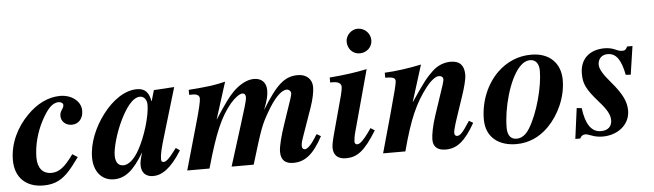

<svg xmlns="http://www.w3.org/2000/svg" viewBox="-51 -855 3541 1039"><g transform="rotate(-5 1720.0 -335.0)"><path d="M318 -142C270 -75 239 -51 196 -51C152 -51 123 -82 123 -140C123 -207 143 -280 176 -341C204 -392 231 -429 269 -429C281 -429 293 -422 293 -412C293 -390 272 -384 272 -354C272 -324 296 -301 330 -301C367 -301 392 -330 392 -372C392 -425 340 -462 280 -462C213 -462 151 -429 100 -377C38 -315 -5 -230 -5 -138C-5 -40 57 13 148 13C181 13 208 7 231 -5C276 -28 308 -72 346 -124Z M747 -373C747 -313 714 -202 675 -133C648 -84 616 -58 589 -58C563 -58 546 -75 546 -115C546 -153 567 -234 602 -305C630 -362 668 -420 710 -420C732 -420 747 -400 747 -373ZM879 -127C838 -72 822 -57 806 -57C798 -57 794 -63 794 -72C794 -97 800 -126 824 -205L899 -456L788 -449L771 -390H770C761 -441 739 -462 696 -462C631 -462 563 -415 510 -345C459 -278 423 -194 423 -114C423 -38 466 13 531 13C592 13 639 -24 695 -119C683 -78 681 -64 681 -50C681 -7 707 14 744 14C791 14 842 -18 900 -112Z M1645 -135C1641 -130 1637 -124 1633 -117C1610 -80 1588 -59 1575 -59C1566 -59 1559 -65 1559 -77C1559 -95 1562 -103 1580 -154L1625 -282C1640 -325 1648 -365 1648 -391C1648 -432 1619 -462 1571 -462C1499 -462 1454 -422 1373 -290C1393 -342 1399 -367 1399 -395C1399 -437 1374 -462 1332 -462C1292 -462 1250 -436 1218 -404C1191 -377 1162 -336 1114 -262H1113L1176 -461C1113 -446 1089 -443 976 -434V-407H994C1020 -407 1032 -398 1032 -382C1032 -367 1024 -329 996 -232L930 0H1051C1104 -189 1141 -274 1198 -342C1220 -368 1248 -389 1263 -389C1273 -389 1281 -383 1281 -367C1281 -350 1268 -309 1236 -207L1171 0H1291C1349 -192 1356 -210 1392 -273C1434 -348 1474 -389 1504 -389C1516 -389 1527 -379 1527 -368C1527 -362 1524 -351 1520 -338L1476 -208C1454 -144 1439 -86 1439 -57C1439 -11 1463 9 1506 9C1568 9 1615 -25 1667 -122Z M1938 -142 1924 -122C1897 -84 1875 -61 1860 -61C1852 -61 1845 -65 1845 -77C1845 -86 1849 -111 1854 -128L1945 -462C1891 -450 1820 -440 1742 -434V-407H1756C1786 -407 1802 -397 1802 -378C1802 -370 1800 -357 1794 -333L1739 -130C1729 -94 1724 -68 1724 -54C1724 -11 1751 9 1792 9C1852 9 1894 -20 1960 -128ZM1984 -616C1984 -653 1953 -684 1915 -684C1881 -684 1850 -653 1850 -619C1850 -580 1878 -550 1916 -550C1954 -550 1984 -579 1984 -616Z M2472 -135C2432 -73 2418 -59 2401 -59C2393 -59 2387 -66 2387 -76C2387 -86 2392 -109 2411 -165L2446 -269C2462 -316 2474 -361 2474 -385C2474 -434 2452 -462 2401 -462C2364 -462 2328 -447 2301 -421C2264 -386 2246 -362 2179 -263H2178L2240 -461C2176 -447 2097 -436 2041 -434V-407C2083 -406 2096 -402 2096 -383C2096 -371 2084 -324 2051 -204L1994 0H2115C2161 -174 2198 -255 2260 -336C2280 -363 2311 -390 2329 -390C2342 -390 2354 -386 2354 -369C2354 -366 2350 -351 2347 -341L2292 -176C2276 -128 2266 -77 2266 -51C2266 -10 2291 9 2334 9C2394 9 2439 -25 2494 -122Z M2878 -372C2878 -285 2841 -145 2792 -65C2771 -31 2747 -16 2721 -16C2691 -16 2672 -36 2672 -80C2672 -182 2711 -335 2771 -402C2790 -423 2810 -433 2831 -433C2860 -433 2878 -410 2878 -372ZM2836 -462C2768 -462 2704 -435 2653 -385C2593 -326 2553 -235 2553 -135C2553 -37 2623 13 2717 13C2784 13 2843 -13 2892 -62C2953 -123 2997 -217 2997 -311C2997 -403 2937 -462 2840 -462Z M3389 -461H3360C3351 -444 3347 -440 3332 -440C3322 -440 3312 -442 3295 -450C3278 -458 3257 -462 3237 -462C3156 -462 3103 -416 3103 -336C3103 -282 3115 -252 3183 -175C3223 -130 3239 -101 3239 -71C3239 -39 3219 -17 3179 -17C3128 -17 3097 -62 3086 -150L3059 -153L3037 13H3064C3070 -1 3080 -7 3093 -7C3100 -7 3110 -4 3123 1C3145 10 3166 13 3187 13C3269 13 3335 -40 3335 -115C3335 -163 3315 -207 3255 -277C3216 -322 3198 -353 3198 -376C3198 -408 3219 -429 3251 -429C3297 -429 3323 -392 3339 -309L3366 -307Z"/></g></svg>

Font: XITS
Style: Bold Italic
Weight: 700
Italic angle: -16.33°
Designer: MicroPress Inc., with final additions and corrections provided by Coen Hoffman, Elsevier (retired)
Version: Version 1.302